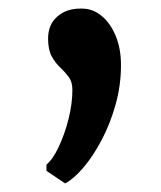

<svg xmlns="http://www.w3.org/2000/svg" viewBox="-20 -188 375 448"><path d="M172 -167.9Q196.5 -167.9 216.9 -151.1Q237.4 -134.4 249.8 -104.6Q262.3 -74.9 262.3 -36.3Q262.3 11.5 249.6 56.4Q237 101.2 217 139Q197 176.9 174.6 203Q152.3 229.2 132.5 239.7H131.5L88.4 210.6V196.2Q103.5 183.6 117.2 154.3Q131 125 140 89.3Q148.9 53.5 148.9 21.9Q148.9 2.9 140.4 -8.4Q131.9 -19.7 120.6 -30.4Q109.3 -41 100.7 -56.4Q92.2 -71.8 92.2 -98.1Q92.2 -130.5 113.5 -149.2Q134.7 -167.9 166.6 -167.9Z"/></svg>

Font: Merriweather 7pt Light
Style: Regular
Weight: 300
Designer: Eben Sorkin
Foundry: Eben Sorkin
Version: Version 2.200;gftools[0.9.31]